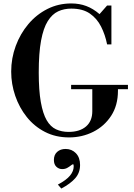

<svg xmlns="http://www.w3.org/2000/svg" viewBox="-20 -786 777 1115"><path d="M381 12Q303 12 241 -20Q179 -52 135.5 -106.5Q92 -161 68.5 -229.5Q45 -298 45 -370Q45 -448 71.5 -519.5Q98 -591 145 -646.5Q192 -702 255.5 -734Q319 -766 394 -766Q441 -766 481 -751Q521 -736 558 -704L602 -754H627V-528H602Q591 -584 567 -631.5Q543 -679 501.5 -707.5Q460 -736 394 -736Q352 -736 317.5 -720Q283 -704 257.5 -663.5Q232 -623 218.5 -550.5Q205 -478 205 -365Q205 -261 217 -193.5Q229 -126 251 -88Q273 -50 305.5 -35Q338 -20 378 -20Q443 -20 479.5 -51.5Q516 -83 516 -140V-283H665V-259Q665 -174 625.5 -113.5Q586 -53 521.5 -20.5Q457 12 381 12ZM393 -268V-293H723V-268ZM336 309 316 286Q365 260 386.5 234Q408 208 408 180Q408 173 407 170.5Q406 168 404 168Q400 168 391.5 175Q383 182 370.5 189Q358 196 341 196Q322 196 307.5 182.5Q293 169 293 143Q293 113 312 96Q331 79 361 79Q397 79 421 104Q445 129 445 172Q445 217 417 249Q389 281 336 309Z"/></svg>

Font: Libre Bodoni
Style: Regular
Weight: 400
Designer: Pablo Impallari, Rodrigo Fuenzalida
Foundry: Impallari Type
Version: Version 2.005;gftools[0.9.23]